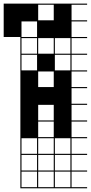

<svg xmlns="http://www.w3.org/2000/svg" viewBox="-111 -747 495 1046"><path d="M363.6 278.8H0V187.9H6.1V272.7H90.9V187.9H0V-727.3H363.6V-721.2H278.8V-636.4H363.6V-630.3H278.8V-545.5H363.6V-539.4H278.8V-454.5H363.6V-448.5H278.8V-363.6H363.6V-357.6H278.8V-272.7H363.6V-266.7H278.8V-181.8H363.6V-175.8H278.8V-90.9H363.6V-84.8H278.8V0H363.6V6.1H278.8V90.9H363.6V97H278.8V181.8H363.6V187.9H278.8V272.7H363.6ZM187.9 -636.4H272.7V-721.2H187.9ZM6.1 -636.4H90.9V-721.2H6.1ZM97 -636.4H181.8V-721.2H97ZM187.9 -545.5H272.7V-630.3H187.9ZM6.1 -545.5H90.9V-630.3H6.1ZM97 -545.5H181.8V-630.3H97ZM187.9 -454.5H272.7V-539.4H187.9ZM6.1 -454.5H90.9V-539.4H6.1ZM97 -454.5H181.8V-539.4H97ZM187.9 -363.6H272.7V-448.5H187.9ZM6.1 -363.6H90.9V-448.5H6.1ZM97 -272.7H181.8V-357.6H97ZM97 -90.9H181.8V-175.8H97ZM97 0H181.8V-84.8H97ZM187.9 90.9H272.7V6.1H187.9ZM97 90.9H181.8V6.1H97ZM6.1 90.9H90.9V6.1H6.1ZM97 181.8H181.8V97H97ZM6.1 181.8H90.9V97H6.1ZM272.7 97H187.9V181.8H272.7ZM181.8 272.7V187.9H97V272.7ZM272.7 272.7V187.9H187.9V272.7ZM-90.9 -636.4H0V-545.5H-90.9ZM0 -727.3H90.9V-636.4H0ZM90.9 -636.4H181.8V-545.5H90.9ZM181.8 -727.3H272.7V-636.4H181.8ZM-90.9 -727.3H0V-636.4H-90.9ZM181.8 -636.4H272.7V-545.5H181.8Z"/></svg>

Font: Micro 5 Charted
Style: Regular
Weight: 400
Designer: Sarah Cadigan-Fried
Version: Version 1.000; ttfautohint (v1.8.4.7-5d5b)